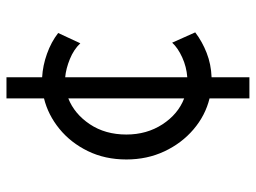

<svg xmlns="http://www.w3.org/2000/svg" viewBox="-120 -558 802 602"><g transform="rotate(-90 281.0 -257.0)"><path d="M273.4 124V-1Q219.7 -14.2 176.3 -51.3Q132.8 -88.4 107.4 -142.6Q82 -196.8 82 -261.7Q82 -328.6 108.2 -382.3Q134.3 -436 178 -471.7Q221.7 -507.3 273.4 -520V-637.7H339.8V-525.9Q376.5 -523.9 413.3 -510.7Q450.2 -497.6 478.5 -475.6L446.3 -406.2Q426.8 -426.8 396.7 -439Q366.7 -451.2 339.8 -453.6V-70.8Q372.6 -73.2 402.1 -86.7Q431.6 -100.1 448.2 -118.2L480.5 -45.9Q451.7 -23.9 416 -10Q380.4 3.9 339.8 5.4V124ZM160.2 -261.7Q160.2 -197.8 192.1 -148.7Q224.1 -99.6 273.4 -80.6V-443.8Q225.1 -424.8 192.6 -376.5Q160.2 -328.1 160.2 -261.7Z"/></g></svg>

Font: Reddit Mono
Style: Regular
Weight: 400
Monospace: yes
Designer: Stephen Hutchings
Foundry: Reddit
Version: Version 1.014; ttfautohint (v1.8.4.7-5d5b)